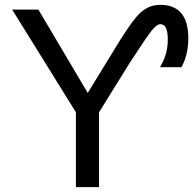

<svg xmlns="http://www.w3.org/2000/svg" viewBox="-20 -772 802 794"><path d="M342.8 -387.7 440.4 -546.9Q518.6 -677.7 555.7 -714.8Q592.8 -752 642.6 -752Q758.8 -752 758.8 -613.3Q758.8 -545.9 730.5 -494.1H641.6Q674.8 -548.8 673.8 -609.4Q673.8 -672.9 642.6 -671.9Q628.9 -671.9 608.4 -647Q587.9 -622.1 515.6 -510.7L389.6 -307.6V2H293.9V-307.6L30.3 -732.4H138.7Z"/></svg>

Font: Gen Shin Gothic Regular
Style: Regular
Weight: 400
Designer: [Source Han Sans]
Ryoko NISHIZUKA  (kana & ideographs); Paul D. Hunt (Latin, Greek & Cyrillic); Wenlong ZHANG  (bopomofo
Version: Version 1.002.20150607